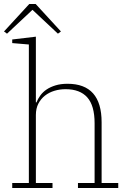

<svg xmlns="http://www.w3.org/2000/svg" viewBox="-30 -938 641 958"><path d="M31 -25H114V-716L31 -723V-741L149 -755V-427H152Q159 -445 171.5 -462Q184 -479 202.5 -491.5Q221 -504 247 -512Q273 -520 307 -520Q477 -520 477 -328V-25H560V0H359V-25H442V-323Q442 -411 405.5 -452Q369 -493 297 -493Q268 -493 241.5 -485Q215 -477 194.5 -461Q174 -445 161.5 -421Q149 -397 149 -364V-25H232V0H31ZM-10 -781 116 -918H148L274 -781L259 -770L132 -889L5 -770Z"/></svg>

Font: IBM Plex Serif ExtLt
Style: Regular
Weight: 200
Designer: Mike Abbink, Paul van der Laan, Pieter van Rosmalen
Foundry: Bold Monday
Version: Version 3.001